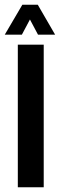

<svg xmlns="http://www.w3.org/2000/svg" viewBox="-29 -788 252 808"><path d="M46 0V-600H155V0ZM-9 -642 65 -768H130L203 -642H131L97 -706L63 -642Z"/></svg>

Font: Big Shoulders Display
Style: Bold
Weight: 700
Designer: Patric King
Foundry: XO Type Co
Version: Version 1.000; ttfautohint (v1.8.2)